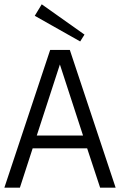

<svg xmlns="http://www.w3.org/2000/svg" viewBox="-49 -868 615 888"><path d="M485.8 0H414.1L354 -182.1H102.1L43 0H-28.8L183.1 -637.2H273.9ZM335 -241.2 228 -569.8 121.1 -241.2ZM341.8 -708 321.8 -676.3 111.8 -794.9 144 -848.1Z"/></svg>

Font: Anonymous Pro
Style: Regular
Weight: 400
Monospace: yes
Designer: Mark Simonson
Version: Version 1.002